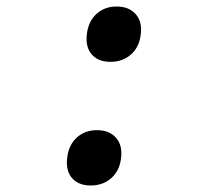

<svg xmlns="http://www.w3.org/2000/svg" viewBox="-20 -570 640 590"><path d="M185.5 -70.5Q185.5 -80 187 -89.5Q192.5 -126.5 217 -148.2Q241.5 -170 278 -170Q312.5 -170 332.8 -150.5Q353 -131 353 -99Q353 -90.5 351.5 -80.5Q346.5 -44 321.2 -22Q296 0 259 0Q224.5 0 205 -19Q185.5 -38 185.5 -70.5ZM246 -450.5Q246 -460 247.5 -469.5Q253 -506.5 277.5 -528.2Q302 -550 338.5 -550Q373 -550 393.2 -530.5Q413.5 -511 413.5 -479Q413.5 -470.5 412 -460.5Q407 -424 381.8 -402Q356.5 -380 319.5 -380Q285 -380 265.5 -399Q246 -418 246 -450.5Z"/></svg>

Font: JuliaMono Light
Style: Italic
Weight: 300
Italic angle: -9°
Monospace: yes
Designer: cormullion
Foundry: corm
Version: Version 0.054; ttfautohint (v1.8.4)